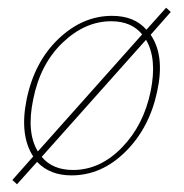

<svg xmlns="http://www.w3.org/2000/svg" viewBox="-20 -451 476 497"><path d="M422 -420 370 -361Q407 -307 387 -215Q367 -120 305 -58.5Q243 3 165 3Q109 3 76 -32L24 26L12 15L66 -46Q30 -101 49 -194Q69 -291 131.5 -350.5Q194 -410 270 -410Q328 -410 359 -374L410 -431ZM66 -194Q48 -108 78 -59L348 -362Q320 -396 268 -396Q200 -396 142 -340.5Q84 -285 66 -194ZM370 -215Q387 -299 358 -348L88 -45Q116 -11 169 -11Q239 -11 295.5 -69Q352 -127 370 -215Z"/></svg>

Font: EauTest Thin
Style: Italic
Weight: 250
Italic angle: -12°
Designer: Christian Thalmann (Catharsis Fonts)
Version: Version 0.001;PS 000.001;hotconv 1.0.88;makeotf.lib2.5.64775